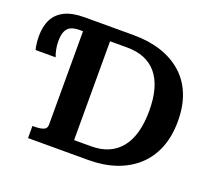

<svg xmlns="http://www.w3.org/2000/svg" viewBox="-120 -868 1140 1026"><g transform="rotate(20 450.0 -355.0)"><path d="M196 -710H474Q560 -710 629.5 -687.5Q699 -665 749.5 -621Q800 -577 827 -511Q854 -445 854 -358Q854 -272 827 -205Q800 -138 749.5 -92.5Q699 -47 629.5 -23.5Q560 0 474 0H132V-69H144Q174 -69 193.5 -76Q213 -83 213 -105V-637H195Q166 -637 146.5 -629Q127 -621 117 -600Q107 -579 107 -542Q107 -518 111.5 -496Q116 -474 123 -456H9Q5 -470 2.5 -491.5Q0 -513 0 -532Q0 -589 20.5 -628.5Q41 -668 84 -689Q127 -710 196 -710ZM464 -636H367V-74H464Q519 -74 561 -92Q603 -110 632 -145.5Q661 -181 676 -234.5Q691 -288 691 -358Q691 -429 676 -481Q661 -533 632 -567.5Q603 -602 561 -619Q519 -636 464 -636Z"/></g></svg>

Font: Roboto Serif SemiBold
Style: Regular
Weight: 600
Designer: Greg Gazdowicz
Foundry: Commercial Type
Version: Version 1.008